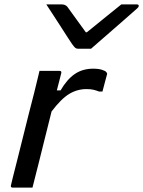

<svg xmlns="http://www.w3.org/2000/svg" viewBox="-20 -855 652 875"><path d="M395 -633H335Q328 -633 323 -637Q318 -641 308 -655Q302 -664 288.5 -684.5Q275 -705 258 -732Q241 -759 223 -786Q205 -813 191 -835H260Q278 -835 287 -824Q295 -812 317 -782.5Q339 -753 371 -708H376Q429 -751 466 -781Q503 -811 533 -835H603Q614 -835 612 -826Q611 -822 606 -817.5Q601 -813 584 -798Q569 -785 543 -762Q517 -739 488 -714Q459 -689 434 -667Q409 -645 395 -633ZM128 0H38Q27 0 30 -11Q31 -17 39 -48.5Q47 -80 59 -127.5Q71 -175 84.5 -229.5Q98 -284 111.5 -337.5Q125 -391 136 -433Q144 -465 150 -490.5Q156 -516 160 -532H251Q262 -532 259 -521Q256 -507 250.5 -487.5Q245 -468 239 -443H256Q285 -493 320.5 -517.5Q356 -542 405 -542Q429 -542 444.5 -537Q460 -532 464 -527Q469 -522 468 -517Q462 -496 457.5 -478Q453 -460 447 -438H431Q421 -442 408 -445.5Q395 -449 374 -449Q332 -449 295.5 -427Q259 -405 215 -347Q201 -292 186 -231Q171 -170 156 -110.5Q141 -51 128 0Z"/></svg>

Font: Recursive Sn Lnr St
Style: Italic
Weight: 400
Italic angle: -15°
Version: Version 1.079;hotconv 1.0.112;makeotfexe 2.5.65598; ttfautoh